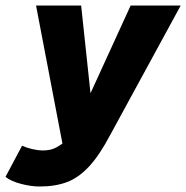

<svg xmlns="http://www.w3.org/2000/svg" viewBox="-84 -490 677 698"><path d="M60 188Q29 188 -7.5 178.5Q-44 169 -64 153L-4 40Q15 48 35.5 52.5Q56 57 71 57Q85 57 97.5 54.5Q110 52 121.5 45.5Q133 39 143 32L47 -470H211L245 -151L391 -470H573L317 0Q278 74 240 115Q202 156 159.5 172Q117 188 60 188Z"/></svg>

Font: Gantari ExtraBold
Style: Italic
Weight: 800
Italic angle: -10°
Designer: Anugrah Pasau
Foundry: Lafontype
Version: Version 1.000